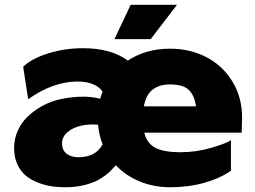

<svg xmlns="http://www.w3.org/2000/svg" viewBox="-20 -770 1070 805"><path d="M722.2 -750 611.8 -606H460L527.8 -750ZM995.1 -275.9 993.2 -213.9H585Q595.2 -170.4 629.9 -151.1Q664.6 -131.8 737.8 -131.8Q803.2 -131.8 868.2 -150.9Q933.1 -169.9 948.2 -183.1V-54.2Q903.3 -22.5 836.9 -3.7Q770.5 15.1 692.9 15.1Q625.5 15.1 566.4 -9Q507.3 -33.2 465.8 -77.1L439 -48.8L433.1 -43.9Q427.2 -38.6 420.4 -33.7Q413.6 -28.8 402.3 -21.5Q391.1 -14.2 376.5 -8.1Q361.8 -2 343.8 3.4Q325.7 8.8 302.2 12Q278.8 15.1 252.9 15.1Q224.1 15.1 197 11.2Q169.9 7.3 140.4 -3.9Q110.8 -15.1 89.1 -32.7Q67.4 -50.3 53.2 -80.3Q39.1 -110.4 39.1 -148.9Q39.1 -187.5 54.4 -221.9Q69.8 -256.3 96.2 -281.5Q122.6 -306.6 158 -326.2Q193.4 -345.7 233.4 -354.2Q273.4 -362.8 316.2 -364.5Q358.9 -366.2 399.9 -356Q405.3 -373.5 410.2 -384.8Q399.4 -404.3 371.3 -416.3Q343.3 -428.2 305.2 -428.2Q202.6 -428.2 98.1 -354L77.1 -490.2Q113.3 -524.9 182.9 -546.4Q252.4 -567.9 328.1 -567.9Q445.3 -567.9 516.1 -516.1Q591.8 -565.9 692.9 -565.9Q776.9 -565.9 845.5 -530.3Q914.1 -494.6 954.6 -428Q995.1 -361.3 995.1 -275.9ZM692.9 -416Q647.9 -416 620.1 -394.5Q592.3 -373 583 -324.2H801.8Q794.9 -371.6 770.8 -393.8Q746.6 -416 692.9 -416ZM308.1 -110.8Q381.8 -110.8 410.2 -165Q395.5 -201.7 391.1 -247.1Q354.5 -250.5 320.6 -243.2Q286.6 -235.8 263.4 -216.3Q240.2 -196.8 240.2 -168.9Q240.2 -140.1 259.3 -125.5Q278.3 -110.8 308.1 -110.8Z"/></svg>

Font: Stilu Bold
Style: Regular
Weight: 700
Designer: Genilson Lima Santos
Foundry: Genilson Lima Santos
Version: Version 1.200;PS 001.200;hotconv 1.0.88;makeotf.lib2.5.64775